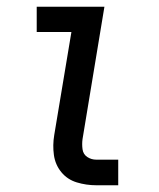

<svg xmlns="http://www.w3.org/2000/svg" viewBox="-20 -550 472 570"><path d="M266 0H331V-76H266Q251 -76 239 -84Q227 -92 225 -107Q223 -122 225 -137L290 -530H89V-455H192L141 -149Q136 -119 140 -90Q144 -61 162 -39Q180 -17 208 -8.5Q236 0 266 0Z"/></svg>

Font: Iosevka Sparkle Oblique
Style: Regular
Weight: 400
Italic angle: -9°
Designer: Belleve Invis
Foundry: Belleve Invis
Version: Version 4.5.0; ttfautohint (v1.8.3)